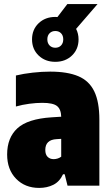

<svg xmlns="http://www.w3.org/2000/svg" viewBox="-20 -910 544 941"><path d="M172 11Q102.5 11 58.8 -34Q15 -79 15 -153Q15 -235 65.2 -281.2Q115.5 -327.5 233 -335L280 -338Q279 -375 259.2 -390.5Q239.5 -406 187 -406Q158 -406 123.8 -401.5Q89.5 -397 58 -388V-540Q95.5 -549 140.5 -554Q185.5 -559 226 -559Q310.5 -559 363.8 -536.5Q417 -514 442 -462.2Q467 -410.5 467 -323V0H311L297 -56H289Q272 -19.5 241.2 -4.2Q210.5 11 172 11ZM202 -175Q202 -152.5 213.5 -141.2Q225 -130 243 -130Q252 -130 261.5 -132.8Q271 -135.5 280 -142V-229.5L257 -228Q202 -225 202 -175ZM251 -607Q201.5 -607 169.2 -638Q137 -669 137 -717Q137 -765 169.2 -796Q201.5 -827 251 -827Q256.5 -827 261.5 -826.5L310 -890H458L353 -768.5Q365 -745 365 -717Q365 -669 332.8 -638Q300.5 -607 251 -607ZM251 -676Q268.5 -676 279.2 -687.2Q290 -698.5 290 -717Q290 -736 279.2 -747Q268.5 -758 251 -758Q234 -758 223 -747Q212 -736 212 -717Q212 -698.5 223 -687.2Q234 -676 251 -676Z"/></svg>

Font: Encode Sans Condensed Black
Style: Regular
Weight: 900
Width: 3
Designer: Multiple Designers
Foundry: Impallari Type
Version: Version 3.000; ttfautohint (v1.8.3) -l 8 -r 50 -G 200 -x 14 